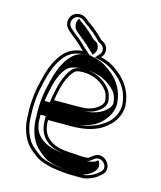

<svg xmlns="http://www.w3.org/2000/svg" viewBox="-111 -801 751 898"><g transform="rotate(15 264.5 -352.5)"><path d="M258.5 -301.5 151.8 -301.5C158.6 -354.6 174.1 -414.5 203 -447.6C213.8 -459.8 222.9 -463 249.8 -463C303.1 -463 342.2 -439 366.5 -408.5C376.7 -396.1 380 -381.8 383 -361.7V-360.8C383 -353.7 379.8 -346.4 376.3 -341.4C361.6 -321.4 327 -302.5 288.9 -302.5H288.5C280 -301.8 270 -301.5 258.5 -301.5ZM314.3 -82.9C254.3 -85.6 216.8 -89.6 185.7 -113.6C159.8 -134.4 148.2 -160 148 -204.5H258.5C332.1 -204.5 387.5 -219.6 427.4 -255C454.9 -276.4 483.3 -318.4 480 -366.4C475.4 -424.5 449 -465.6 414.5 -497.1C387.7 -520.3 358.6 -542 312.3 -552.8C322.1 -563.6 328.6 -578.8 323.9 -596.8C319.4 -613.9 307.9 -622.8 291.5 -630.7L287.3 -634.5C269.9 -654 243 -675.8 220.7 -691.8C207 -698.9 194.9 -721 164 -721C150.5 -721 138.7 -716.2 129.6 -706.7C110.9 -687.2 113.1 -656.3 131.2 -638.2C149.7 -619.7 176 -601.8 195.2 -584.2C202.7 -577.2 211.5 -567.6 221.4 -559C175 -554.3 145.8 -535.8 123.5 -506C94.2 -468.6 77.5 -418.6 66.2 -366.1L58.1 -329C52.7 -297.4 50 -266.7 50 -232.4C50 -222.5 50.3 -212.8 51 -203C51 -152.4 64.9 -110 86.2 -77.8C100.1 -56.1 138.3 -24.6 162.1 -13C208.3 8 276.8 16 343.2 16H366.5C379.3 16 390.6 14.3 401.2 10.5L421.5 2.4C433.7 -3.3 445.9 -12.6 456.1 -21.6C506.4 -60.3 441.9 -136.2 394.8 -96.4C385.4 -89.3 376.4 -81 366.5 -81H343.2C337.2 -81 327.1 -82.3 314.3 -82.9ZM258.5 -286.5C269.9 -286.5 281.5 -286.9 289.1 -287.5C333.4 -287.9 370.2 -307.7 388.5 -332.7C393.5 -339.9 398 -349.2 398 -360.8V-362.8C394.8 -383.7 391.3 -401.9 378.2 -418C351 -452 309.3 -478 249.8 -478C222.1 -478 205.7 -473.4 191.8 -457.5C160.5 -421.7 148.7 -366.5 139.1 -317.8C138.3 -312.7 137.4 -307 137 -303.4L134.8 -286.5ZM65 -232.4C65 -265.7 67.8 -296.1 72.9 -326.1L80.8 -362.9C92 -414.5 108.2 -462.2 135.4 -496.9C155.7 -523.9 180.1 -539.7 222.9 -544L257.5 -547.5L231.3 -570.3C222.2 -578.2 213.7 -587.6 205.3 -595.2C185 -614 158.8 -631.8 141.8 -648.8C119.6 -671.1 136.7 -706 164 -706C187.3 -706 192.3 -691.1 212.8 -679C234.3 -663.5 260.5 -641.9 276.6 -624L283 -618.1C298.5 -610.7 306.3 -605 309.4 -593C312.6 -580.9 308.6 -571 301.2 -562.9L284.1 -544L308.9 -538.2C352 -528.1 378.6 -508.4 404.5 -485.9C436.7 -456.5 460.8 -418.9 465 -365.3C467.8 -324.1 442.7 -285.9 418.2 -266.8C393.4 -247.6 368.9 -235.3 331.9 -226.1C309.3 -220.2 288.4 -219.5 258.5 -219.5H132.9L133 -204.4C133.2 -157.2 146.6 -125.7 176.4 -101.8C212.1 -74.2 253.8 -70.6 313.6 -67.9C325.9 -67.3 335.3 -66 343.2 -66H366.5C384.5 -66 396 -78.5 403.8 -84.4C436.4 -108.8 482.3 -60.6 446.9 -33.4C446.4 -33 440.2 -27.5 438.6 -26.2C431.3 -20.1 422.8 -14.9 415.5 -11.4L395.8 -3.5C386.3 -0.2 377.9 1 366.5 1H343.2C277.9 1 210.9 -7.5 168.5 -26.5C146.7 -37.4 110.3 -68 98.7 -86C79 -115.8 66 -155.1 66 -203V-203.5C65.3 -213.2 65 -222.6 65 -232.4ZM258.5 -286.5 109.9 -286.5 111.9 -302.2C112.3 -305.6 113.2 -311.5 114 -316.1C123.5 -364.7 134.9 -417.8 165 -452.3C171.6 -459.8 179.6 -468 202 -473.4C218.2 -477.4 235.5 -478 249.8 -478C284.7 -478 308.1 -471.4 327.3 -466.3C361.1 -453.6 387.2 -434.9 404.8 -412.9C416.8 -398.1 419.9 -382.5 423 -362.1V-360.8C423 -352 419.4 -344 414.9 -337.5C399.7 -316.7 363.1 -288.9 292.9 -287.5C282.4 -286.9 270.6 -286.5 258.5 -286.5ZM271 -553.8C280 -563.7 289.1 -576.5 284.1 -595.3C279.7 -611.9 270.3 -616.5 256.6 -623.1L249.8 -629.3C233.5 -647.5 208 -668.4 186.3 -684C176.7 -689.7 171.8 -695.3 165.9 -700.1C152.8 -684.7 155.1 -657 168.7 -643.5C185.7 -626.4 211.8 -608.6 232.2 -589.9C240.5 -582.3 249.1 -572.8 258.2 -564.9ZM265.6 -547.9 231.8 -544.5C209.3 -542.2 184 -531.3 162 -501.9C134 -466.2 117.3 -417 106 -364.9L98 -327.9C92.7 -296.9 90 -266.3 90 -232.4C90 -222.4 90.3 -213.4 91 -203.2C91 -153.2 104.6 -112.3 125 -81.4C137.2 -62.4 175.3 -31.3 193.4 -22.3C229.3 -6.2 284.8 1 343.2 1H366.5C369.1 1 369.1 1.2 372.9 -0.1L391.2 -7.4C397.5 -10.5 403.9 -14.3 411.7 -20.8C412.6 -21.6 419.3 -27.5 419.3 -27.5C436.9 -42.9 438.6 -66.3 423.6 -84.2C421.2 -82.4 412.6 -66 366.5 -66H343.2C324.2 -66 318.5 -67.6 309.4 -68C246.3 -70.9 187.7 -77.7 149.6 -107.2C119.8 -131.1 108.2 -159.2 108 -204.5L107.9 -219.5H258.5C287.8 -219.5 297.3 -219.8 313.1 -224C344.5 -231.7 367.9 -240.7 390.5 -260.8C413.9 -281.6 443.3 -318.4 440 -366C435.5 -422.4 410.3 -461.3 377.7 -491.3C351.2 -514.1 323.5 -532.5 291.2 -540.1L264.2 -546.4Z"/></g></svg>

Font: HoneyBee
Style: Blur
Weight: 700
Foundry: Cannot Into Space Fonts
Version: Version 0.89